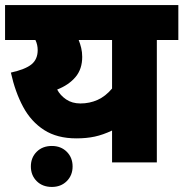

<svg xmlns="http://www.w3.org/2000/svg" viewBox="-20 -642 725 759"><path d="M685 -622V-484H600V0H423V-126Q387 -109 354.5 -102Q322 -95 282 -95Q206 -95 154.5 -128Q103 -161 71.5 -219.5Q40 -278 23 -355Q81 -368 105 -388Q129 -408 129 -444Q129 -465 120 -484H0V-622ZM206 -288Q218 -265 241.5 -249Q265 -233 298 -233Q334 -233 365.5 -247Q397 -261 423 -292V-484H291Q297 -469 301 -452.5Q305 -436 305 -417Q305 -369 278.5 -337.5Q252 -306 206 -288ZM102 16Q102 -19 125 -42Q148 -65 185 -65Q221 -65 244 -42Q267 -19 267 16Q267 51 244 74Q221 97 185 97Q148 97 125 74Q102 51 102 16Z"/></svg>

Font: Noto Sans Black
Style: Regular
Weight: 900
Designer: Monotype Design Team
Foundry: Monotype Imaging Inc.
Version: Version 2.007